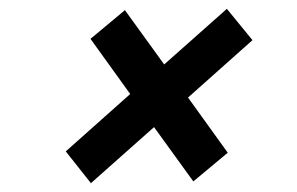

<svg xmlns="http://www.w3.org/2000/svg" viewBox="-20 -574 673 435"><path d="M186 -159 129 -231 275 -361 185 -486 263 -551 352 -428 494 -554 552 -483 406 -353 496 -228 418 -163 329 -286Z"/></svg>

Font: Wix Madefor Text SemiBold
Style: Italic
Weight: 600
Italic angle: -12°
Designer: Dalton Maag Ltd
Foundry: Dalton Maag Ltd
Version: Version 3.100